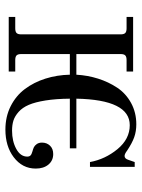

<svg xmlns="http://www.w3.org/2000/svg" viewBox="72 -580 520 704"><g transform="rotate(90 332.0 -228.0)"><path d="M574.2 -461.9H591.8V-297.9H574.2Q564 -353.5 526.9 -398.7Q489.7 -443.8 439 -443.8Q345.7 -443.8 341.8 -248H523.9V-224.1H341.8Q342.3 -172.9 348.4 -134.8Q354.5 -96.7 364.5 -73.5Q374.5 -50.3 390.1 -36.4Q405.8 -22.5 421.9 -17.3Q438 -12.2 459 -12.2Q497.6 -12.2 525.9 -27.6Q554.2 -43 554.2 -67.9Q554.2 -75.7 550 -79.8Q545.9 -84 535.2 -86.9Q525.9 -89.4 519.8 -92.3Q513.7 -95.2 508.3 -102.8Q502.9 -110.4 502.9 -122.1Q502.9 -139.6 514.2 -151.4Q525.4 -163.1 544.9 -163.1Q568.8 -163.1 583.5 -145.5Q598.1 -127.9 598.1 -99.1Q598.1 -49.8 556.2 -18.1Q516.1 12.2 455.1 12.2Q407.7 12.2 369.4 -7.1Q331.1 -26.4 306.4 -59.3Q281.7 -92.3 268.3 -134.5Q254.9 -176.8 253.9 -224.1H178.2V-45.9Q178.2 -33.7 183.1 -28.8Q188 -23.9 200.2 -23.9H242.2V0H42V-23.9H84Q96.2 -23.9 101.1 -28.8Q106 -33.7 106 -45.9V-410.2Q106 -422.4 101.1 -427.2Q96.2 -432.1 84 -432.1H42V-456.1H242.2V-432.1H200.2Q188 -432.1 183.1 -427.2Q178.2 -422.4 178.2 -410.2V-248H253.9Q256.3 -289.6 268.3 -327.6Q280.3 -365.7 301.5 -397.7Q322.8 -429.7 357.7 -448.7Q392.6 -467.8 436 -467.8Q461.4 -467.8 482.9 -460.2Q504.4 -452.6 532.2 -434.1Q544.4 -424.8 551.8 -424.8Q561.5 -424.8 565.9 -438Z"/></g></svg>

Font: Flanker Steampunk
Style: Regular
Weight: 400
Designer: Alexey Kryukov, Leonardo Di Lena
Foundry: Alexey Kryukov, Leonardo Di Lena
Version: 1.210